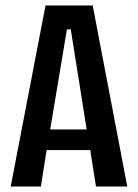

<svg xmlns="http://www.w3.org/2000/svg" viewBox="-20 -680 502 700"><path d="M19 0 146 -660H318L444 0H330L309 -133H150L129 0ZM224 -573 163 -208H296L238 -573Z"/></svg>

Font: Bricolage Grotesque 12pt Condensed Medium
Style: Regular
Weight: 500
Width: 3
Designer: Mathieu Triay
Foundry: Atelier Triay
Version: Version 1.001; ttfautohint (v1.8.4.7-5d5b);gftools[0.9.33.de